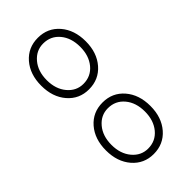

<svg xmlns="http://www.w3.org/2000/svg" viewBox="-19 -903 491 491"><g transform="rotate(45 226.5 -657.5)"><path d="M343 -738Q383.9 -738 410 -715.4Q436 -692.8 436 -657Q436 -622 410 -599.5Q383.9 -577 343 -577Q301.9 -577 275.9 -599.5Q250 -622 250 -657.5Q250 -693.1 275.9 -715.5Q301.9 -738 343 -738ZM343 -597Q375 -597 395.5 -614.2Q416 -631.4 416 -656.8Q416 -684 395.5 -701Q375 -718 343 -718Q310.7 -718 290.4 -701Q270 -684 270 -656.8Q270 -631.4 290.4 -614.2Q310.7 -597 343 -597ZM109 -738Q149.9 -738 176 -715.4Q202 -692.8 202 -657Q202 -622 176 -599.5Q149.9 -577 109 -577Q67.9 -577 41.9 -599.5Q16 -622 16 -657.5Q16 -693.1 41.9 -715.5Q67.9 -738 109 -738ZM109 -597Q141 -597 161.5 -614.2Q182 -631.4 182 -656.8Q182 -684 161.5 -701Q141 -718 109 -718Q76.7 -718 56.4 -701Q36 -684 36 -656.8Q36 -631.4 56.4 -614.2Q76.7 -597 109 -597Z"/></g></svg>

Font: Kalnia Glaze Thin
Style: Regular
Weight: 100
Version: Version 1.110